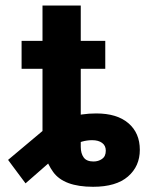

<svg xmlns="http://www.w3.org/2000/svg" viewBox="-20 -679 550 708"><path d="M136.7 -658.7Q136.7 -658.7 158 -658.7Q179.2 -658.7 207.3 -658.7Q235.4 -658.7 256.6 -658.7Q277.8 -658.7 277.8 -658.7Q277.8 -658.7 277.8 -607.7Q277.8 -556.6 277.8 -481Q277.8 -405.3 277.8 -328.6Q277.8 -252 277.8 -197.5Q277.8 -143.1 277.8 -137.7Q277.8 -113.3 288.6 -98.4Q299.3 -83.5 324.7 -83.5Q342.8 -83.5 356.4 -93Q370.1 -102.5 370.1 -123.5Q370.1 -142.1 356.4 -152.1Q342.8 -162.1 319.8 -162.1Q282.7 -162.1 246.6 -141.6Q210.5 -121.1 164.6 -82L74.2 -2.9Q74.2 -2.9 58.1 -24.4Q42 -45.9 25.9 -67.6Q9.8 -89.4 9.8 -89.4L143.6 -201.7Q185.1 -230.5 232.7 -245.6Q280.3 -260.7 335 -260.7Q411.6 -260.7 453.6 -224.6Q495.6 -188.5 495.6 -126.5Q495.6 -65.9 451.9 -28.1Q408.2 9.8 323.2 9.8Q215.3 9.8 176 -44.9Q136.7 -99.6 136.7 -173.8Q136.7 -173.8 136.7 -222.9Q136.7 -272 136.7 -344Q136.7 -416 136.7 -488.3Q136.7 -560.5 136.7 -609.6Q136.7 -658.7 136.7 -658.7ZM368.2 -528.3V-425.3H59.6V-528.3Z"/></svg>

Font: RobotoDEMO
Style: Regular
Weight: 400
Designer: Christian Robertson
Foundry: Google
Version: Version 2.136